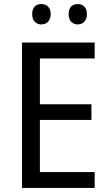

<svg xmlns="http://www.w3.org/2000/svg" viewBox="-20 -923 540 943"><path d="M138 -854C138 -820 158 -803 183 -803C208 -803 229 -820 229 -854C229 -888 208 -903 183 -903C158 -903 138 -889 138 -854ZM317 -854C317 -820 337 -803 362 -803C386 -803 407 -820 407 -854C407 -888 386 -903 362 -903C337 -903 317 -889 317 -854ZM445 0V-78H176V-334H429V-411H176V-636H445V-714H88V0Z"/></svg>

Font: Noto Sans Sinhala UI SemiCondensed
Style: Regular
Weight: 400
Width: 4
Designer: Jelle Bosma - Monotype Design Team
Foundry: Monotype Imaging Inc.
Version: Version 2.006